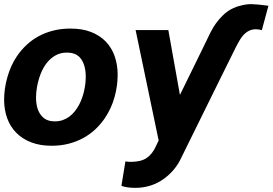

<svg xmlns="http://www.w3.org/2000/svg" viewBox="-23 -690 1311 923"><path d="M627.1 213.1Q587.7 213.1 560.7 203.5L579.9 85.9Q592 88.1 605.8 88.1Q655.5 88.1 682.9 68.9Q709.9 49.7 725.5 14.9L739.7 -14.6L628.9 -545.5H786.2L842 -233.7Q905.5 -362.9 942.1 -437.9Q978.7 -512.8 988.6 -533.4Q1012.1 -581 1048.7 -616.5Q1085.2 -652 1135.7 -663.4Q1160.2 -670.1 1185 -670.1Q1199.2 -669.7 1218.4 -668.1Q1237.6 -666.5 1262.1 -663Q1263.8 -663 1267.4 -662.3L1235.8 -545.1Q1219.8 -549.4 1206.3 -549.4Q1161.2 -549.4 1130.3 -498.6Q1126.4 -491.8 1121.8 -483.7Q1117.2 -475.5 1112.2 -465.9Q1108.7 -459.2 1041.5 -323.2Q974.4 -187.1 843.4 78.5Q833.1 99.8 814.3 123Q795.5 146.3 768.5 166.9Q707 213.1 627.1 213.1ZM225.1 10.7Q169.7 10.7 127.1 -5.7Q84.5 -22 55.6 -51.3Q26.6 -80.6 11.7 -121.3Q-3.2 -161.9 -3.2 -210.9Q-3.2 -263.1 12.1 -317.8Q19.9 -345.5 31.2 -371.1Q42.6 -396.7 58.6 -420.1Q78.8 -449.9 105.1 -474.4Q131.4 -498.9 163.7 -516.3Q196 -533.7 233.8 -543.1Q271.7 -552.6 314.6 -552.6Q371.1 -552.9 413.7 -536.6Q456.3 -520.2 485.1 -490.6Q513.8 -460.9 528.2 -419.9Q542.6 -378.9 542.6 -330.3Q542.6 -276.6 527.5 -222.7Q512.4 -168.7 481.2 -122.2Q460.9 -92.3 434.7 -67.8Q408.4 -43.3 376.2 -25.9Q344.1 -8.5 306.3 1.1Q268.5 10.7 225.1 10.7ZM240.4 -106.5Q260.7 -106.5 277.9 -112.4Q295.1 -118.3 309.7 -128.9Q324.2 -139.6 336.3 -154.7Q348.4 -169.7 358 -187.9Q365.8 -202.8 371.6 -219.5Q377.5 -236.2 381.4 -253.4Q385.3 -270.6 387.3 -288Q389.2 -305.4 389.2 -321.7Q389.2 -374.3 367.2 -405.9Q345.5 -437.1 299.4 -437.1Q268.8 -437.5 244.5 -424Q220.2 -410.5 202.1 -387.6Q183.9 -364.7 172.1 -334Q160.2 -303.3 154.5 -269.2Q150.2 -244 150.2 -221.6Q150.2 -158.4 181.8 -127.8Q203.1 -106.5 240.4 -106.5Z"/></svg>

Font: Linik Sans
Style: Bold Italic
Weight: 700
Italic angle: 9°
Designer: Fonts by Rasmus Andersson / Changes by Cristiano Sobral with parts from Marc Monis
Foundry: rsms
Version: Version 3.020; ttfautohint (v1.6)